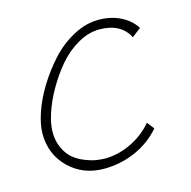

<svg xmlns="http://www.w3.org/2000/svg" viewBox="-81 -582 659 663"><g transform="rotate(-15 248.5 -251.0)"><path d="M230 -33.2Q212.9 -33.2 195.1 -35.9Q177.2 -38.6 154.5 -47.6Q131.8 -56.6 114.5 -70.8Q97.2 -85 85.2 -110.4Q73.2 -135.7 73.2 -168.9Q73.2 -195.8 85.4 -233.9Q97.7 -272 120.8 -312.7Q144 -353.5 173.6 -388.7Q203.1 -423.8 242.2 -446.5Q281.2 -469.2 320.8 -469.2Q397 -469.2 425.8 -413.1L458 -438Q438.5 -468.3 404.1 -485.1Q369.6 -502 326.2 -502Q280.8 -502 235.8 -477.8Q190.9 -453.6 156.2 -415.8Q121.6 -377.9 94.2 -333.5Q66.9 -289.1 52.5 -246.3Q38.1 -203.6 38.1 -171.9Q38.1 -97.7 88.1 -48.8Q138.2 0 212.9 0Q272 0 325.2 -23.2Q378.4 -46.4 416 -89.8L396 -115.2Q365.7 -79.1 321.8 -57.1Q277.8 -35.2 230 -33.2Z"/></g></svg>

Font: Comic Neue Angular Light Italic
Style: Regular
Weight: 300
Italic angle: -12°
Designer: Craig Rozynski
Foundry: Craig Rozynski
Version: Version 2.003